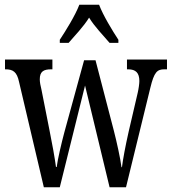

<svg xmlns="http://www.w3.org/2000/svg" viewBox="-20 -786 721 806"><path d="M231 -619V-606H268C296 -639 330 -673 354 -712C378 -673 412 -639 440 -606H477V-619C452 -657 413 -721 396 -766H313C296 -721 256 -657 231 -619ZM60 -442 164 0H231L337 -427L440 0H509L611 -417C627 -484 640 -495 670 -495H681V-536H513V-495H518C550 -495 565 -480 565 -446C565 -435 562 -413 558 -396L520 -233C506 -171 496 -117 492 -84H490C486 -118 469 -195 458 -237L381 -533H333L250 -230C238 -185 222 -117 218 -85H215C211 -117 198 -190 188 -238L154 -410C150 -425 147 -442 147 -453C147 -486 163 -495 195 -495H200V-536H1V-495H3C34 -495 51 -485 60 -442Z"/></svg>

Font: Noto Serif Devanagari ExtraCondensed
Style: Regular
Weight: 400
Width: 2
Designer: Universal Thirst, Indian Type Foundry and the Monotype Design Team
Foundry: Monotype Imaging Inc.
Version: Version 2.004